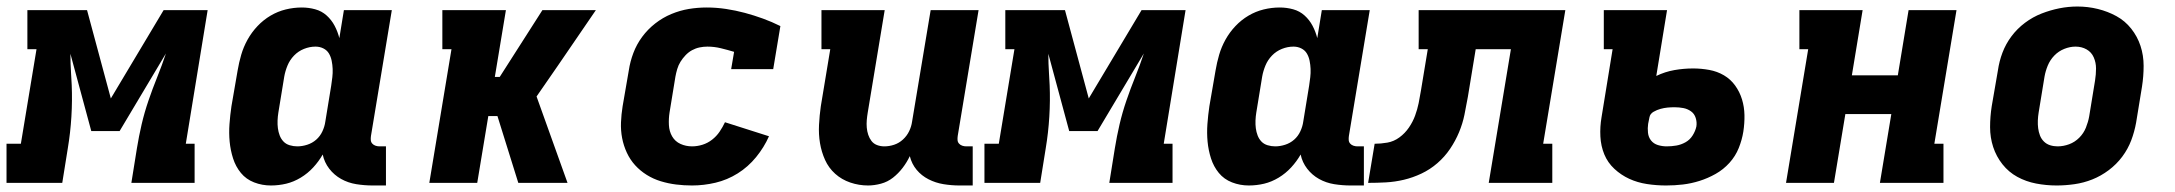

<svg xmlns="http://www.w3.org/2000/svg" viewBox="-53 -561 6673 589"><path d="M-33 0V-120H11L59 -410H31V-530H214L287 -259L449 -530H584L517 -120H544V0H350L367 -106Q373 -143 381.5 -179.5Q390 -216 402.5 -252.5Q415 -289 429.5 -325Q444 -361 456 -397L314 -159H227L163 -396Q163 -381 163.5 -366Q164 -351 165 -336L167 -300Q169 -252 166 -203Q163 -154 155 -106L138 0Z M778 8Q751 8 726.5 -1.5Q702 -11 686 -30.5Q670 -50 662 -75Q654 -100 651.5 -126.5Q649 -153 651 -180.5Q653 -208 657 -235L676 -345Q680 -369 687 -393Q694 -417 706.5 -439.5Q719 -462 737 -481Q755 -500 777 -513Q799 -526 823.5 -532Q848 -538 873 -538Q894 -538 914 -532.5Q934 -527 949 -513.5Q964 -500 973.5 -482Q983 -464 988 -444L1002 -530H1149L1085 -144Q1084 -137 1084.5 -131Q1085 -125 1089 -120.5Q1093 -116 1099 -114Q1105 -112 1111 -112H1131V8H1091Q1065 8 1040 4Q1015 0 993.5 -12Q972 -24 957 -43.5Q942 -63 937 -87Q925 -66 908 -47.5Q891 -29 869.5 -16Q848 -3 825 2.5Q802 8 778 8ZM859 -112Q874 -112 889.5 -117Q905 -122 917 -132.5Q929 -143 936 -158Q943 -173 945 -188L963 -298Q965 -311 966.5 -324Q968 -337 967.5 -349.5Q967 -362 964.5 -374.5Q962 -387 956 -397Q950 -407 939 -412.5Q928 -418 915 -418Q897 -418 879.5 -411Q862 -404 849 -390.5Q836 -377 829 -360Q822 -343 819 -326L801 -216Q799 -204 798.5 -191.5Q798 -179 799.5 -167.5Q801 -156 805 -145.5Q809 -135 816.5 -127Q824 -119 835.5 -115.5Q847 -112 859 -112Z M1264 0 1332 -410H1304V-530H1499L1465 -325H1480L1611 -530H1775L1658 -359L1593 -265L1688 0H1537L1473 -205H1445L1411 0Z M2070 8Q2045 8 2021 5Q1997 2 1974 -5Q1951 -12 1931 -24.5Q1911 -37 1895.5 -54Q1880 -71 1870 -92.5Q1860 -114 1855.5 -137.5Q1851 -161 1852 -185.5Q1853 -210 1857 -235L1876 -345Q1880 -372 1890 -398.5Q1900 -425 1917 -448Q1934 -471 1957 -489Q1980 -507 2006.5 -518Q2033 -529 2060 -533.5Q2087 -538 2115 -538Q2145 -538 2174.5 -533.5Q2204 -529 2232 -521.5Q2260 -514 2287.5 -504Q2315 -494 2341 -481L2319 -349H2190L2199 -402Q2179 -408 2158.5 -413Q2138 -418 2117 -418Q2105 -418 2093 -415.5Q2081 -413 2070 -407Q2059 -401 2050 -391.5Q2041 -382 2034.5 -371.5Q2028 -361 2024.5 -349Q2021 -337 2019 -326L2001 -216Q1998 -197 1999 -177.5Q2000 -158 2009 -142.5Q2018 -127 2034.5 -119.5Q2051 -112 2070 -112Q2086 -112 2102 -117Q2118 -122 2131.5 -132.5Q2145 -143 2154.5 -157Q2164 -171 2171 -186L2306 -143Q2291 -109 2266.5 -79Q2242 -49 2210 -29Q2178 -9 2142 -0.5Q2106 8 2070 8Z M2610 8Q2582 8 2555.5 -1Q2529 -10 2509 -28Q2489 -46 2478 -70.5Q2467 -95 2462.5 -122Q2458 -149 2459.5 -178Q2461 -207 2465 -235L2494 -410H2467V-530H2661L2609 -216Q2607 -204 2606 -192.5Q2605 -181 2606 -169.5Q2607 -158 2610.5 -147.5Q2614 -137 2620.5 -128.5Q2627 -120 2637.5 -116Q2648 -112 2660 -112Q2675 -112 2690 -117Q2705 -122 2717 -133Q2729 -144 2736 -158.5Q2743 -173 2745 -188L2802 -530H2949L2885 -144Q2884 -137 2884.5 -131Q2885 -125 2889 -120.5Q2893 -116 2899 -114Q2905 -112 2911 -112H2931V8H2891Q2866 8 2841.5 4Q2817 0 2795.5 -11Q2774 -22 2759 -40Q2744 -58 2738 -82Q2729 -63 2716 -46Q2703 -29 2686.5 -16Q2670 -3 2649.5 2.5Q2629 8 2610 8Z M2967 0V-120H3011L3059 -410H3031V-530H3214L3287 -259L3449 -530H3584L3517 -120H3544V0H3350L3367 -106Q3373 -143 3381.5 -179.5Q3390 -216 3402.5 -252.5Q3415 -289 3429.5 -325Q3444 -361 3456 -397L3314 -159H3227L3163 -396Q3163 -381 3163.5 -366Q3164 -351 3165 -336L3167 -300Q3169 -252 3166 -203Q3163 -154 3155 -106L3138 0Z M3778 8Q3751 8 3726.5 -1.5Q3702 -11 3686 -30.5Q3670 -50 3662 -75Q3654 -100 3651.5 -126.5Q3649 -153 3651 -180.5Q3653 -208 3657 -235L3676 -345Q3680 -369 3687 -393Q3694 -417 3706.5 -439.5Q3719 -462 3737 -481Q3755 -500 3777 -513Q3799 -526 3823.5 -532Q3848 -538 3873 -538Q3894 -538 3914 -532.5Q3934 -527 3949 -513.5Q3964 -500 3973.5 -482Q3983 -464 3988 -444L4002 -530H4149L4085 -144Q4084 -137 4084.5 -131Q4085 -125 4089 -120.5Q4093 -116 4099 -114Q4105 -112 4111 -112H4131V8H4091Q4065 8 4040 4Q4015 0 3993.5 -12Q3972 -24 3957 -43.5Q3942 -63 3937 -87Q3925 -66 3908 -47.5Q3891 -29 3869.5 -16Q3848 -3 3825 2.5Q3802 8 3778 8ZM3859 -112Q3874 -112 3889.5 -117Q3905 -122 3917 -132.5Q3929 -143 3936 -158Q3943 -173 3945 -188L3963 -298Q3965 -311 3966.5 -324Q3968 -337 3967.5 -349.5Q3967 -362 3964.5 -374.5Q3962 -387 3956 -397Q3950 -407 3939 -412.5Q3928 -418 3915 -418Q3897 -418 3879.5 -411Q3862 -404 3849 -390.5Q3836 -377 3829 -360Q3822 -343 3819 -326L3801 -216Q3799 -204 3798.5 -191.5Q3798 -179 3799.5 -167.5Q3801 -156 3805 -145.5Q3809 -135 3816.5 -127Q3824 -119 3835.5 -115.5Q3847 -112 3859 -112Z M4144 0 4164 -120Q4183 -120 4203 -123.5Q4223 -127 4240 -139.5Q4257 -152 4269 -169.5Q4281 -187 4288 -206Q4295 -225 4299 -244.5Q4303 -264 4306 -283L4327 -410H4299V-530H4749L4681 -120H4709V0H4514L4582 -410H4474L4450 -264Q4445 -236 4439.5 -209Q4434 -182 4423 -155.5Q4412 -129 4395.5 -104.5Q4379 -80 4356.5 -60.5Q4334 -41 4307.5 -28.5Q4281 -16 4253.5 -9.5Q4226 -3 4198.5 -1.5Q4171 0 4144 0Z M5058 8Q5058 8 5058 8Q5058 8 5058 8Q5028 8 4999 3.5Q4970 -1 4945 -12.5Q4920 -24 4899.5 -43Q4879 -62 4868.5 -87.5Q4858 -113 4856.5 -142.5Q4855 -172 4860 -201L4894 -410H4867V-530H5061L5028 -328Q5055 -341 5083.5 -346Q5112 -351 5141 -351Q5166 -351 5190.5 -346.5Q5215 -342 5235.5 -330Q5256 -318 5270 -298.5Q5284 -279 5291 -256Q5298 -233 5298.5 -208Q5299 -183 5295 -157Q5291 -132 5281 -107Q5271 -82 5252.5 -61.5Q5234 -41 5210 -27.5Q5186 -14 5160.5 -6Q5135 2 5109.5 5Q5084 8 5058 8ZM5060 -112Q5075 -112 5089.5 -114.5Q5104 -117 5117.5 -124.5Q5131 -132 5139.5 -145.5Q5148 -159 5151 -173Q5153 -186 5149 -199Q5145 -212 5134.5 -219.5Q5124 -227 5111 -229.5Q5098 -232 5084 -232Q5073 -232 5062.5 -231Q5052 -230 5041 -227Q5030 -224 5019.5 -218Q5009 -212 5007 -201L5003 -181Q5001 -168 5002.5 -154Q5004 -140 5012 -130Q5020 -120 5033 -116Q5046 -112 5060 -112Z M5426 0 5494 -410H5467V-530H5661L5628 -330H5769L5802 -530H5949L5881 -120H5909V0H5714L5749 -211H5608L5573 0Z M6256 8Q6224 8 6193 2Q6162 -4 6135.5 -18.5Q6109 -33 6090 -57Q6071 -81 6061.5 -110Q6052 -139 6052 -171Q6052 -203 6057 -235L6076 -345Q6080 -373 6090 -399.5Q6100 -426 6117.5 -449.5Q6135 -473 6159 -491Q6183 -509 6210 -519.5Q6237 -530 6264.5 -535.5Q6292 -541 6320 -541Q6352 -541 6382.5 -533.5Q6413 -526 6439.5 -511.5Q6466 -497 6485 -473Q6504 -449 6513.5 -420Q6523 -391 6523 -359Q6523 -327 6518 -295L6500 -185Q6495 -157 6485 -130.5Q6475 -104 6457.5 -80.5Q6440 -57 6416 -39Q6392 -21 6365.5 -10.5Q6339 0 6311 4Q6283 8 6256 8ZM6259 -112Q6277 -112 6294.5 -118.5Q6312 -125 6325.5 -138.5Q6339 -152 6346 -169.5Q6353 -187 6356 -204L6374 -314Q6377 -333 6377 -351Q6377 -369 6370 -385Q6363 -401 6348 -409.5Q6333 -418 6314 -418Q6297 -418 6279.5 -411Q6262 -404 6249 -390.5Q6236 -377 6229 -360Q6222 -343 6219 -326L6201 -216Q6199 -204 6198.5 -191.5Q6198 -179 6199.5 -167.5Q6201 -156 6205 -145.5Q6209 -135 6217 -127Q6225 -119 6236 -115.5Q6247 -112 6259 -112Z"/></svg>

Font: Iosevka Curly Slab HvEx
Style: Italic
Weight: 900
Width: 7
Italic angle: -9°
Monospace: yes
Designer: Belleve Invis
Foundry: Belleve Invis
Version: Version 11.1.0; ttfautohint (v1.8.3)